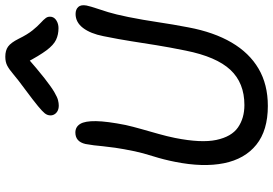

<svg xmlns="http://www.w3.org/2000/svg" viewBox="-173 -844 1030 724"><g transform="rotate(-90 342.0 -482.0)"><path d="M304.4 13Q212.2 13 158.3 -30.4Q104.4 -73.8 88.5 -152.5Q72.6 -231.2 93.8 -337.2Q101.8 -378.2 114.7 -419.4Q127.6 -460.6 133.4 -488.4Q142.8 -534 146.9 -563Q151 -592 152.7 -610.3Q154.4 -628.6 156.1 -642.9Q157.8 -657.2 161 -674.6Q165.6 -694.2 176.5 -703.5Q187.4 -712.8 204.2 -712.8Q225.4 -712.8 236.6 -694.8Q247.8 -676.8 247.2 -635.3Q246.6 -593.8 232.6 -523.2Q226.6 -496.4 217.4 -464.1Q208.2 -431.8 199 -399.1Q189.8 -366.4 183.8 -336.8Q164.2 -238.2 176.4 -181Q188.6 -123.8 223.5 -99.6Q258.4 -75.4 308 -75.4Q391.2 -75.4 440.6 -128.2Q490 -181 513.2 -297Q525.8 -359 533.5 -406.9Q541.2 -454.8 548.5 -501.7Q555.8 -548.6 567.6 -606.8Q577.2 -655.8 598.6 -683.9Q620 -712 651.4 -712Q668.4 -712 677.7 -701.9Q687 -691.8 683.2 -670.8Q679.2 -653.2 673 -635.1Q666.8 -617 658.3 -589.4Q649.8 -561.8 639.8 -512.8Q628.8 -458 620.4 -401.4Q612 -344.8 600.8 -286.6Q582.8 -190.6 543.7 -123.8Q504.6 -57 445 -22Q385.4 13 304.4 13ZM306 -775.4Q293.2 -775.4 284.5 -780.5Q275.8 -785.6 271.7 -794Q267.6 -802.4 269.4 -812Q270.4 -820 276.9 -828.4Q283.4 -836.8 303.9 -853.8Q324.4 -870.8 367.8 -903Q403.8 -929.4 423 -945.8Q442.2 -962.2 456.2 -969.6Q470.2 -977 490.2 -977Q513.8 -977 528.4 -966.5Q543 -956 557.8 -926.6Q573.8 -893.8 589.6 -874.3Q605.4 -854.8 617.6 -843.8Q629.8 -832.8 636.3 -824Q642.8 -815.2 640.4 -802.2Q637.8 -790.8 625.6 -783.6Q613.4 -776.4 598 -776.4Q573.6 -776.4 554 -785.6Q534.4 -794.8 514.3 -821.6Q494.2 -848.4 466.6 -900.8L494.6 -901.2Q442.2 -855.2 409.2 -829.4Q376.2 -803.6 356.9 -792.3Q337.6 -781 326.3 -778.2Q315 -775.4 306 -775.4Z"/></g></svg>

Font: Shantell Sans Light
Style: Italic
Weight: 300
Italic angle: -11°
Designer: Stephen Nixon, Anya Danilova, Shantell Martin
Foundry: Arrow Type
Version: Version 1.008;[ac192a2d6]